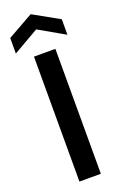

<svg xmlns="http://www.w3.org/2000/svg" viewBox="-188 -963 636 1011"><g transform="rotate(-20 130.5 -458.0)"><path d="M70 0V-700H190V0ZM-14 -748V-835L130 -916L275 -835V-748L130 -831Z"/></g></svg>

Font: DM Sans 16pt SemiBold
Style: Regular
Weight: 600
Version: Version 4.004;gftools[0.9.30]